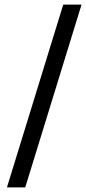

<svg xmlns="http://www.w3.org/2000/svg" viewBox="-20 -747 372 829"><path d="M10 62 253 -727H332L89 62Z"/></svg>

Font: Expletus Sans
Style: Regular
Weight: 400
Designer: Jasper de Waard
Foundry: Designtown
Version: Version 7.028